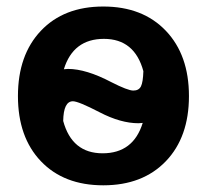

<svg xmlns="http://www.w3.org/2000/svg" viewBox="-20 -550 625 580"><path d="M103.5 -63Q34.2 -135.7 34.2 -259.8Q34.2 -383.8 103.5 -457Q172.9 -530.3 292 -530.3Q411.1 -530.3 481 -457Q550.8 -383.8 550.8 -259.8Q550.8 -135.7 481 -63Q411.1 9.8 292 9.8Q172.9 9.8 103.5 -63ZM170.9 -184.6Q197.3 -86.9 290 -86.9Q382.8 -86.9 411.1 -178.7L398.4 -177.7Q344.7 -177.7 280.8 -210.9Q216.8 -244.1 200.2 -244.1Q171.9 -244.1 170.9 -184.6ZM172.9 -340.8 185.5 -341.8Q240.2 -341.8 316.4 -301.8Q366.2 -276.4 382.8 -276.4Q399.4 -276.4 405.8 -289.1Q412.1 -301.8 413.1 -335Q386.7 -432.6 293.9 -432.6Q201.2 -432.6 172.9 -340.8Z"/></svg>

Font: GenEi M Gothic v2 Bold
Style: Regular
Weight: 700
Version: Version 2.0